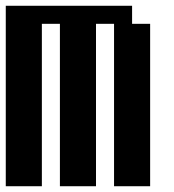

<svg xmlns="http://www.w3.org/2000/svg" viewBox="-20 -645 602 665"><path d="M0 -625H437.5V-562.5H500V0H375V-562.5H312.5V0H187.5V-562.5H125V0H0Z"/></svg>

Font: NeoDunggeunmo Pro
Style: Regular
Weight: 400
Version: Version 1.020